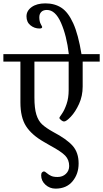

<svg xmlns="http://www.w3.org/2000/svg" viewBox="-33 -971 611 1138"><path d="M558 -650V-606H457V-458Q457 -402 435.5 -355Q414 -308 387 -279.5Q360 -251 347 -251Q339 -251 329 -259Q319 -267 319 -273Q319 -275 334 -296.5Q349 -318 361.5 -354Q374 -390 374 -437V-606H171V-393Q171 -329 182.5 -292Q194 -255 216.5 -234Q239 -213 282 -189Q362 -147 397.5 -107Q433 -67 433 -2Q433 60 397 103.5Q361 147 296 147Q262 147 236.5 124Q211 101 211 68Q211 56 216.5 50.5Q222 45 228 45Q233 45 244.5 55Q256 65 270 71.5Q284 78 308 78Q338 78 357.5 59.5Q377 41 377 13Q377 -24 353.5 -48.5Q330 -73 265 -108L227 -130Q155 -171 121.5 -223Q88 -275 88 -364V-606H-13V-650H375Q362 -760 328.5 -836Q295 -912 245 -912Q223 -912 211.5 -900Q200 -888 200 -869Q200 -844 208.5 -828.5Q217 -813 217 -811Q217 -802 201 -802Q171 -802 147.5 -821Q124 -840 124 -874Q124 -907 154.5 -929Q185 -951 236 -951Q291 -951 331 -925Q371 -899 401 -833Q431 -767 450 -650Z"/></svg>

Font: Kurale
Style: Regular
Weight: 400
Designer: Eduardo Rodriguez Tunni
Foundry: Eduardo Rodriguez Tunni
Version: Version 2.000